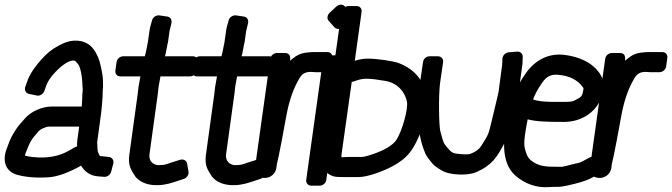

<svg xmlns="http://www.w3.org/2000/svg" viewBox="-33 -742 2877 822"><path d="M314 -33C327 -11 349 10 386 13L413 15C426 16 439 7 443 -7L452 -42C456 -56 446 -69 433 -70L406 -73C392 -75 397 -68 386 -92C385 -94 384 -108 383 -133L400 -258C402 -273 405 -307 406 -325L407 -358C407 -363 409 -368 408 -377V-390C408 -410 405 -428 401 -446C395 -471 395 -484 377 -517C358 -552 326 -570 285 -568C259 -567 229 -555 195 -533C153 -506 95 -434 84 -394L75 -370C71 -359 76 -343 91 -340L125 -333C137 -330 152 -339 157 -353L166 -378C169 -386 176 -401 192 -420C224 -458 267 -491 289 -481C290 -480 295 -475 301 -468C311 -456 319 -417 320 -376L321 -361C321 -360 322 -357 321 -353C319 -338 319 -330 319 -321L317 -286H190C144 -286 98 -263 74 -235C61 -220 43 -202 29 -178C19 -162 9 -143 2 -122C-1 -112 -9 -97 -12 -77C-18 -36 1 -5 39 6C71 15 117 21 174 17C209 15 250 1 298 -24ZM297 -115C296 -115 292 -114 290 -113L264 -98C223 -75 176 -62 104 -70C89 -72 80 -74 74 -76C74 -79 74 -81 76 -85C97 -136 95 -138 133 -181C139 -188 162 -200 178 -200H306L298 -142C297 -134 297 -127 297 -115Z M607 -82 643 -343C644 -352 645 -359 646 -371L654 -415H781C792 -415 808 -424 810 -440L815 -476C817 -487 809 -501 793 -501H673C674 -503 675 -507 676 -511L685 -558C685 -558 686 -559 686 -560L692 -603C693 -611 694 -615 695 -618L701 -643C704 -656 697 -669 684 -671L650 -676C638 -678 622 -670 618 -655L611 -630C609 -622 607 -613 606 -603L600 -561L591 -516C590 -510 588 -507 587 -501H494C483 -501 468 -492 466 -476L461 -440C459 -429 466 -415 482 -415H568L560 -370C558 -358 558 -348 557 -343L521 -82C514 -33 528 -16 544 10C545 12 545 11 545 12C581 59 655 58 714 37L754 24C766 20 777 6 774 -8L768 -42C766 -55 752 -62 738 -58L697 -45C684 -41 677 -37 664 -36L645 -35C622 -36 603 -53 607 -82Z M935 -82 971 -343C972 -352 973 -359 974 -371L982 -415H1109C1120 -415 1136 -424 1138 -440L1143 -476C1145 -487 1137 -501 1121 -501H1001C1002 -503 1003 -507 1004 -511L1013 -558C1013 -558 1014 -559 1014 -560L1020 -603C1021 -611 1022 -615 1023 -618L1029 -643C1032 -656 1025 -669 1012 -671L978 -676C966 -678 950 -670 946 -655L939 -630C937 -622 935 -613 934 -603L928 -561L919 -516C918 -510 916 -507 915 -501H822C811 -501 796 -492 794 -476L789 -440C787 -429 794 -415 810 -415H896L888 -370C886 -358 886 -348 885 -343L849 -82C842 -33 856 -16 872 10C873 12 873 11 873 12C909 59 983 58 1042 37L1082 24C1094 20 1105 6 1102 -8L1096 -42C1094 -55 1080 -62 1066 -58L1025 -45C1012 -41 1005 -37 992 -36L973 -35C950 -36 931 -53 935 -82Z M1152 -515C1141 -515 1126 -506 1124 -490L1062 -48C1060 -36 1051 -12 1066 6C1079 22 1112 26 1133 8C1153 -9 1151 -33 1152 -38C1160 -66 1185 -202 1194 -252C1206 -315 1224 -365 1249 -407C1261 -427 1275 -435 1300 -434C1306 -434 1312 -433 1317 -433H1357C1368 -433 1383 -442 1385 -458L1390 -494C1392 -505 1385 -519 1369 -519H1329C1309 -519 1283 -520 1256 -512C1240 -507 1225 -496 1209 -482C1211 -497 1209 -515 1188 -515Z M1378 -505C1367 -505 1351 -496 1349 -480L1278 28C1276 39 1284 53 1300 53H1336C1347 53 1362 44 1364 28L1435 -480C1437 -491 1430 -505 1414 -505ZM1379 -688C1369 -679 1365 -663 1374 -653L1399 -625C1407 -617 1423 -614 1435 -625L1463 -650C1472 -658 1478 -675 1468 -686L1443 -715C1434 -725 1418 -724 1407 -714Z M1486 -482 1515 -691C1517 -702 1510 -716 1494 -716H1458C1447 -716 1431 -707 1429 -691L1343 -80C1337 -37 1354 -2 1392 12C1404 16 1418 16 1437 16H1503C1541 16 1608 -9 1647 -30C1712 -65 1739 -101 1771 -184C1785 -221 1797 -262 1798 -307C1799 -330 1791 -350 1780 -375C1762 -418 1727 -452 1674 -472C1653 -480 1584 -491 1542 -491C1527 -491 1509 -489 1486 -482ZM1473 -392C1473 -392 1478 -392 1481 -393L1498 -399C1511 -403 1524 -405 1536 -405C1562 -405 1587 -400 1614 -396C1659 -390 1697 -359 1709 -308C1716 -277 1688 -179 1664 -143C1650 -122 1616 -99 1557 -80C1536 -73 1522 -70 1515 -70H1457C1441 -70 1430 -68 1429 -69C1429 -69 1428 -72 1429 -80Z M1806 -501C1793 -501 1780 -491 1778 -476L1765 -386C1759 -346 1757 -295 1758 -235C1759 -178 1769 -128 1788 -85C1793 -73 1803 -60 1819 -41C1829 -30 1844 -20 1864 -9C1889 5 1964 13 2006 -5C2075 -35 2095 -71 2125 -126C2150 -171 2159 -230 2173 -280C2183 -317 2187 -349 2192 -383L2204 -470V-473L2205 -499C2205 -512 2195 -522 2181 -521L2145 -518C2130 -517 2118 -503 2118 -490L2117 -466L2106 -383C2105 -375 2103 -364 2102 -352C2100 -339 2080 -258 2071 -220C2058 -166 2060 -169 2027 -117C2018 -103 2004 -92 1980 -83C1979 -82 1963 -80 1941 -82C1902 -85 1902 -87 1878 -115C1863 -132 1862 -146 1852 -181C1846 -204 1844 -333 1851 -386L1864 -476C1866 -490 1856 -501 1842 -501Z M2249 -316C2258 -339 2268 -359 2288 -388C2307 -415 2326 -424 2355 -422C2405 -418 2440 -400 2463 -368C2465 -365 2465 -364 2465 -362C2460 -328 2457 -327 2425 -311C2422 -309 2411 -306 2394 -306H2328C2294 -306 2267 -310 2249 -316ZM2144 -256C2139 -232 2134 -208 2129 -169C2117 -86 2134 -24 2175 11C2216 46 2265 63 2318 59C2327 58 2339 58 2352 58C2367 58 2380 56 2393 53C2438 43 2472 34 2495 22L2522 8C2536 1 2541 -15 2536 -27L2523 -58C2518 -70 2503 -74 2490 -67L2464 -53C2452 -46 2443 -44 2437 -43C2412 -38 2393 -31 2373 -28H2356C2307 -28 2272 -28 2237 -58C2227 -67 2219 -83 2213 -111C2208 -137 2218 -189 2226 -231C2263 -222 2299 -220 2382 -220C2458 -220 2528 -264 2548 -344C2548 -345 2549 -346 2549 -347L2551 -362C2559 -419 2509 -459 2487 -473C2451 -495 2409 -505 2373 -508C2313 -512 2259 -485 2220 -431C2197 -399 2180 -369 2168 -338C2160 -337 2148 -332 2144 -319L2132 -284C2127 -270 2134 -260 2144 -256Z M2586 -515C2575 -515 2560 -506 2558 -490L2496 -48C2494 -36 2485 -12 2500 6C2513 22 2546 26 2567 8C2587 -9 2585 -33 2586 -38C2594 -66 2619 -202 2628 -252C2640 -315 2658 -365 2683 -407C2695 -427 2709 -435 2734 -434C2740 -434 2746 -433 2751 -433H2791C2802 -433 2817 -442 2819 -458L2824 -494C2826 -505 2819 -519 2803 -519H2763C2743 -519 2717 -520 2690 -512C2674 -507 2659 -496 2643 -482C2645 -497 2643 -515 2622 -515Z"/></svg>

Font: Reckless Catfish
Style: HeavyIt
Weight: 400
Foundry: Cannot Into Space Fonts
Version: Version 0.2894